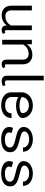

<svg xmlns="http://www.w3.org/2000/svg" viewBox="1218 -1958 757 3232"><g transform="rotate(90 1596.0 -341.5)"><path d="M550 -12.5 533.3 -54.2C528.3 -50.8 520.8 -45.8 508.3 -45.8C491.7 -45.8 487.5 -54.2 487.5 -75V-500H408.3V-145C380 -100.8 334.2 -54.2 250 -54.2C195.8 -54.2 154.2 -85 154.2 -158.3V-500H75V-158.3C75 -28.3 165.8 8.3 233.3 8.3C324.2 8.3 378.3 -36.7 408.3 -77.5V-75C408.3 -23.3 432.5 8.3 483.3 8.3C517.5 8.3 540.8 -5.8 550 -12.5Z M1125 -12.5 1108.3 -54.2C1103.3 -50.8 1095.8 -45.8 1083.3 -45.8C1066.7 -45.8 1062.5 -54.2 1062.5 -75V-341.7C1062.5 -471.7 971.7 -508.3 904.2 -508.3C805 -508.3 749.2 -454.2 721.7 -411.7C723.3 -420 725 -430 725 -441.7V-500H650V0H729.2V-355C757.5 -399.2 803.3 -445.8 887.5 -445.8C941.7 -445.8 983.3 -415 983.3 -341.7V-75C983.3 -23.3 1007.5 8.3 1058.3 8.3C1092.5 8.3 1115.8 -5.8 1125 -12.5Z M1429.2 -12.5 1412.5 -58.3C1405 -54.2 1390 -45.8 1370.8 -45.8C1350.8 -45.8 1333.3 -53.3 1333.3 -75V-700H1254.2V-75C1254.2 -21.7 1287.5 8.3 1345.8 8.3C1390 8.3 1418.3 -6.7 1429.2 -12.5Z M1754.2 -516.7C1640.8 -516.7 1533.3 -448.3 1533.3 -325V-158.3C1533.3 -35 1638.3 16.7 1754.2 16.7C1870 16.7 1966.7 -43.3 1966.7 -158.3H1887.5C1887.5 -100.8 1850.8 -50 1754.2 -50C1657.5 -50 1612.5 -97.5 1612.5 -158.3V-270.8C1645.8 -251.7 1694.2 -233.3 1754.2 -233.3C1888.3 -233.3 1966.7 -287.5 1966.7 -341.7C1966.7 -410 1907.5 -516.7 1754.2 -516.7ZM1612.5 -330.8C1615.8 -391.7 1664.2 -450 1754.2 -450C1843.3 -450 1883.3 -395.8 1883.3 -341.7C1883.3 -305 1810.8 -291.7 1754.2 -291.7C1685.8 -291.7 1641.7 -309.2 1612.5 -330.8Z M2325 -516.7C2208.3 -516.7 2116.7 -453.3 2116.7 -362.5C2116.7 -262.5 2246.7 -243.3 2316.7 -225C2397.5 -203.3 2462.5 -191.7 2462.5 -129.2C2462.5 -73.3 2409.2 -45.8 2325 -45.8C2256.7 -45.8 2208.3 -71.7 2208.3 -116.7C2208.3 -131.7 2212.5 -144.2 2220.8 -158.3L2133.3 -183.3C2127.5 -171.7 2116.7 -149.2 2116.7 -116.7C2116.7 -32.5 2206.7 16.7 2325 16.7C2434.2 16.7 2541.7 -20 2541.7 -137.5C2541.7 -243.3 2429.2 -268.3 2341.7 -291.7C2265.8 -311.7 2191.7 -324.2 2191.7 -370.8C2191.7 -415 2239.2 -454.2 2325 -454.2C2410.8 -454.2 2462.5 -409.2 2462.5 -350H2533.3C2533.3 -454.2 2441.7 -516.7 2325 -516.7Z M2900 -516.7C2783.3 -516.7 2691.7 -453.3 2691.7 -362.5C2691.7 -262.5 2821.7 -243.3 2891.7 -225C2972.5 -203.3 3037.5 -191.7 3037.5 -129.2C3037.5 -73.3 2984.2 -45.8 2900 -45.8C2831.7 -45.8 2783.3 -71.7 2783.3 -116.7C2783.3 -131.7 2787.5 -144.2 2795.8 -158.3L2708.3 -183.3C2702.5 -171.7 2691.7 -149.2 2691.7 -116.7C2691.7 -32.5 2781.7 16.7 2900 16.7C3009.2 16.7 3116.7 -20 3116.7 -137.5C3116.7 -243.3 3004.2 -268.3 2916.7 -291.7C2840.8 -311.7 2766.7 -324.2 2766.7 -370.8C2766.7 -415 2814.2 -454.2 2900 -454.2C2985.8 -454.2 3037.5 -409.2 3037.5 -350H3108.3C3108.3 -454.2 3016.7 -516.7 2900 -516.7Z"/></g></svg>

Font: BoonHome
Style: Book
Weight: 400
Designer: Sungsit Sawaiwan
Foundry: Sungsit Sawaiwan
Version: Version 0.2